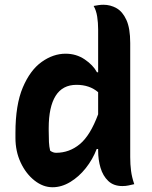

<svg xmlns="http://www.w3.org/2000/svg" viewBox="-20 -776 640 808"><path d="M256 -550Q301 -550 336.5 -526Q372 -502 388 -472H393V-653Q393 -680 389 -706Q385 -732 374 -751Q385 -753 395 -754.5Q405 -756 415 -756Q445 -756 470.5 -741.5Q496 -727 512 -692Q528 -657 528 -595V-115Q528 -84 531.5 -57Q535 -30 545 -1Q532 2 520.5 4.5Q509 7 495 7Q458 7 435.5 -14.5Q413 -36 403 -70Q393 -104 393 -142V-149H387Q370 -105 341 -68.5Q312 -32 275.5 -10Q239 12 201 12Q161 12 125 -16.5Q89 -45 67 -92Q45 -139 45 -196V-217Q45 -335 76 -408Q107 -481 155.5 -515.5Q204 -550 256 -550ZM191 -142Q203 -133 216 -133Q272 -133 316 -169.5Q360 -206 393 -295V-388Q357 -419 302 -419Q243 -419 214 -372.5Q185 -326 185 -237V-226Q185 -197 186 -178Q187 -159 191 -142Z"/></svg>

Font: Recursive Mn Csl St
Style: Bold
Weight: 700
Monospace: yes
Version: Version 1.079;hotconv 1.0.112;makeotfexe 2.5.65598; ttfautoh